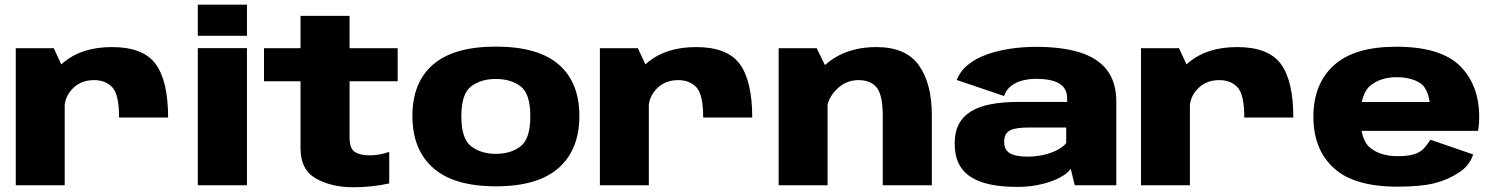

<svg xmlns="http://www.w3.org/2000/svg" viewBox="-20 -799 6442 828"><path d="M493.5 -292H705Q705 -450 651.2 -523Q597.5 -596 463 -596Q334.5 -596 256 -531.5Q177.5 -467 177.5 -383.5L258 -331.5Q258 -380.5 293.5 -417Q329 -453.5 386 -453.5Q435 -453.5 464.2 -422.5Q493.5 -391.5 493.5 -292ZM48 0H259V-489.5L212 -591H48Z M833 0H1045V-591.5H833ZM833 -779V-644.5H1045V-779Z M1502.5 8.5Q1584.5 8.5 1658.5 -8V-144Q1616 -129 1573.5 -129Q1533 -129 1510.2 -143.8Q1487.5 -158.5 1487.5 -206.5V-448.5H1695V-591H1487.5V-730.5H1276V-591H1118.5V-448.5H1276V-159.5Q1276 -66.5 1343 -29Q1410 8.5 1502.5 8.5Z M2118.5 4.5Q2300 4.5 2389.2 -74.8Q2478.5 -154 2478.5 -299Q2478.5 -444 2389.2 -521Q2300 -598 2118.5 -598Q1937.5 -598 1848 -521Q1758.5 -444 1758.5 -299Q1758.5 -154 1848 -74.8Q1937.5 4.5 2118.5 4.5ZM2118.5 -135.5Q2054.5 -135.5 2012 -168Q1969.5 -200.5 1969.5 -297.5Q1969.5 -395 2012 -426.8Q2054.5 -458.5 2118.5 -458.5Q2183 -458.5 2225 -426.8Q2267 -395 2267 -297.5Q2267 -200.5 2225 -168Q2183 -135.5 2118.5 -135.5Z M3012.5 -292H3224Q3224 -450 3170.2 -523Q3116.5 -596 2982 -596Q2853.5 -596 2775 -531.5Q2696.5 -467 2696.5 -383.5L2777 -331.5Q2777 -380.5 2812.5 -417Q2848 -453.5 2905 -453.5Q2954 -453.5 2983.2 -422.5Q3012.5 -391.5 3012.5 -292ZM2567 0H2778V-489.5L2731 -591H2567Z M3338 0H3549V-495L3502 -591H3338ZM3787 0H3998.5V-302.5Q3998.5 -439 3942.5 -517.5Q3886.5 -596 3759.5 -596Q3615 -596 3526.8 -507.8Q3438.5 -419.5 3438.5 -341.5L3541 -292.5Q3541 -363.5 3582.8 -408.5Q3624.5 -453.5 3682 -453.5Q3735 -453.5 3761 -421.2Q3787 -389 3787 -295.5Z M4367.5 7Q4409 7 4446 0.5Q4483 -6 4513.2 -17Q4543.5 -28 4565.2 -41.8Q4587 -55.5 4597.5 -71L4615 0H4794V-360.5Q4794 -444.5 4754.2 -496.5Q4714.5 -548.5 4637.5 -572.8Q4560.5 -597 4447.5 -597Q4391 -597 4336.2 -588.8Q4281.5 -580.5 4234.8 -563.8Q4188 -547 4154.2 -519.5Q4120.5 -492 4106 -454L4310 -385Q4319.5 -412.5 4340.8 -428.8Q4362 -445 4390.2 -452Q4418.5 -459 4448.5 -459Q4490 -459 4519.8 -450.8Q4549.5 -442.5 4565.8 -424Q4582 -405.5 4582 -375V-359.5H4372.5Q4304.5 -359.5 4252.8 -349.5Q4201 -339.5 4166.5 -318Q4132 -296.5 4114.5 -262.5Q4097 -228.5 4097 -179.5Q4097 -128.5 4115 -92.8Q4133 -57 4168 -35Q4203 -13 4253 -3Q4303 7 4367.5 7ZM4411.5 -123.5Q4389 -123.5 4370.2 -126.5Q4351.5 -129.5 4338 -136.5Q4324.5 -143.5 4317.5 -155.8Q4310.5 -168 4310.5 -187Q4310.5 -206 4317 -218.2Q4323.5 -230.5 4336.5 -237Q4349.5 -243.5 4368.8 -246.2Q4388 -249 4412.5 -249H4578V-182Q4565.5 -166 4540 -152.5Q4514.5 -139 4481.2 -131.2Q4448 -123.5 4411.5 -123.5Z M5346 -292H5557.5Q5557.5 -450 5503.8 -523Q5450 -596 5315.5 -596Q5187 -596 5108.5 -531.5Q5030 -467 5030 -383.5L5110.5 -331.5Q5110.5 -380.5 5146 -417Q5181.5 -453.5 5238.5 -453.5Q5287.5 -453.5 5316.8 -422.5Q5346 -391.5 5346 -292ZM4900.5 0H5111.5V-489.5L5064.5 -591H4900.5Z M6007 6V-125.5Q5936 -125.5 5891.5 -159.5Q5847 -192.5 5847 -294Q5847 -396.5 5891 -431Q5935 -466 6002.5 -466Q6071.5 -466 6111 -436Q6137 -413 6145.5 -359H5828.5V-234.5H6354Q6359 -261 6359 -294.5Q6359 -432.5 6275.5 -515.5Q6190.5 -597.5 6002 -597.5Q5820.5 -597.5 5732.5 -517.5Q5644 -437.5 5644 -295Q5644 -153.5 5733 -73.5Q5820 6 6007 6ZM6007 -125.5V6Q6108 6 6166.5 -9Q6224 -23.5 6271 -54.5Q6317.5 -84 6333 -133L6148.5 -196.5Q6134 -173 6118 -156.5Q6101.5 -140.5 6075.5 -133Q6049.5 -125.5 6007 -125.5Z"/></svg>

Font: Anybody SemiExpanded ExtraBold
Style: Regular
Weight: 800
Width: 6
Version: Version 1.113;gftools[0.9.25]